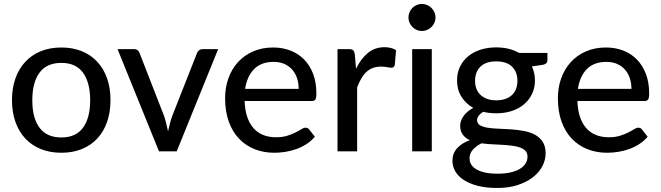

<svg xmlns="http://www.w3.org/2000/svg" viewBox="-20 -752 3282 954"><path d="M285 -516Q341 -516 386.2 -497.8Q431.5 -479.5 463.2 -445.2Q495 -411 512 -362.8Q529 -314.5 529 -254.5Q529 -194.5 512 -146Q495 -97.5 463.2 -63.5Q431.5 -29.5 386.2 -11.2Q341 7 285 7Q228.5 7 183.2 -11.2Q138 -29.5 106 -63.5Q74 -97.5 56.8 -146Q39.5 -194.5 39.5 -254.5Q39.5 -314.5 56.8 -362.8Q74 -411 106 -445.2Q138 -479.5 183.2 -497.8Q228.5 -516 285 -516ZM285 -69Q357 -69 392.5 -117.5Q428 -166 428 -254Q428 -342 392.5 -390.8Q357 -439.5 285 -439.5Q212 -439.5 176.2 -390.8Q140.5 -342 140.5 -254Q140.5 -166 176.2 -117.5Q212 -69 285 -69Z M1064 -508 858 0H770L564 -508H644.5Q656 -508 663.5 -502.5Q671 -497 673.5 -488.5L795 -176.5Q801.5 -157 806.2 -137.8Q811 -118.5 815 -99.5Q819 -118.5 824 -137.5Q829 -156.5 836 -176.5L959 -488.5Q962 -497 969.5 -502.5Q977 -508 987.5 -508Z M1464 -310.5Q1464 -339.5 1455.8 -364Q1447.5 -388.5 1431.5 -406.5Q1415.5 -424.5 1392.5 -434.5Q1369.5 -444.5 1339.5 -444.5Q1278 -444.5 1242.8 -409Q1207.5 -373.5 1198 -310.5ZM1544.5 -72.5Q1526.5 -51.5 1503 -36.2Q1479.5 -21 1453 -11.5Q1426.5 -2 1398.2 2.5Q1370 7 1342.5 7Q1290 7 1245.2 -10.8Q1200.5 -28.5 1167.8 -62.8Q1135 -97 1116.8 -147.8Q1098.5 -198.5 1098.5 -264.5Q1098.5 -317.5 1115 -363.2Q1131.5 -409 1162.2 -443Q1193 -477 1237.5 -496.5Q1282 -516 1337.5 -516Q1384 -516 1423.2 -500.8Q1462.5 -485.5 1491 -456.5Q1519.5 -427.5 1535.8 -385Q1552 -342.5 1552 -288Q1552 -265.5 1547 -257.8Q1542 -250 1528.5 -250H1195.5Q1197 -204.5 1208.5 -170.8Q1220 -137 1240.2 -114.5Q1260.5 -92 1288.5 -81Q1316.5 -70 1351 -70Q1383.5 -70 1407.2 -77.5Q1431 -85 1448.2 -93.8Q1465.5 -102.5 1477.2 -110Q1489 -117.5 1498 -117.5Q1510 -117.5 1516.5 -108.5Z M1749 -410.5Q1773.5 -460.5 1808 -489Q1842.5 -517.5 1891 -517.5Q1907.5 -517.5 1922.2 -513.8Q1937 -510 1948 -502.5L1941.5 -429Q1938 -415.5 1925 -415.5Q1918 -415.5 1904 -418.2Q1890 -421 1874 -421Q1850.5 -421 1832.5 -414.2Q1814.5 -407.5 1800.2 -394.2Q1786 -381 1775 -361.8Q1764 -342.5 1754.5 -318V0H1657V-508H1713Q1729 -508 1734.8 -502.2Q1740.5 -496.5 1743 -482Z M2125.5 -508V0H2028V-508ZM2144 -665Q2144 -651.5 2138.5 -639.2Q2133 -627 2123.8 -617.8Q2114.5 -608.5 2102 -603.2Q2089.5 -598 2076 -598Q2062.5 -598 2050.5 -603.2Q2038.5 -608.5 2029.2 -617.8Q2020 -627 2014.8 -639.2Q2009.5 -651.5 2009.5 -665Q2009.5 -679 2014.8 -691.2Q2020 -703.5 2029.2 -712.8Q2038.5 -722 2050.5 -727.2Q2062.5 -732.5 2076 -732.5Q2089.5 -732.5 2102 -727.2Q2114.5 -722 2123.8 -712.8Q2133 -703.5 2138.5 -691.2Q2144 -679 2144 -665Z M2445.5 -253.5Q2471.5 -253.5 2491.2 -260.5Q2511 -267.5 2524.2 -280.2Q2537.5 -293 2544.2 -311Q2551 -329 2551 -350.5Q2551 -394.5 2524.2 -420.8Q2497.5 -447 2445.5 -447Q2394 -447 2367.2 -420.8Q2340.5 -394.5 2340.5 -350.5Q2340.5 -329 2347.2 -311.2Q2354 -293.5 2367.2 -280.8Q2380.5 -268 2400.2 -260.8Q2420 -253.5 2445.5 -253.5ZM2601 26.5Q2601 8.5 2591 -2.2Q2581 -13 2563.8 -19.2Q2546.5 -25.5 2523.5 -28.2Q2500.5 -31 2475.2 -32.5Q2450 -34 2423.5 -35.2Q2397 -36.5 2372.5 -40Q2346.5 -27 2329.8 -8.5Q2313 10 2313 35Q2313 51 2321.2 65Q2329.5 79 2346.8 89.2Q2364 99.5 2390.2 105.2Q2416.5 111 2453 111Q2489 111 2516.5 104.8Q2544 98.5 2562.8 87.2Q2581.5 76 2591.2 60.5Q2601 45 2601 26.5ZM2700 -489V-452.5Q2700 -434.5 2677.5 -430L2623 -422Q2630 -406.5 2634 -389.2Q2638 -372 2638 -353Q2638 -315.5 2623.5 -285.2Q2609 -255 2583.5 -233.5Q2558 -212 2522.8 -200.5Q2487.5 -189 2445.5 -189Q2411 -189 2381 -196.5Q2366 -187.5 2358.2 -176.8Q2350.5 -166 2350.5 -155.5Q2350.5 -138 2365.2 -129.5Q2380 -121 2403.8 -117.2Q2427.5 -113.5 2458.2 -112.5Q2489 -111.5 2520.8 -109.2Q2552.5 -107 2583.2 -101.2Q2614 -95.5 2637.8 -82.8Q2661.5 -70 2676.2 -47.8Q2691 -25.5 2691 10Q2691 43 2674.8 74Q2658.5 105 2627.5 129Q2596.5 153 2552 167.5Q2507.5 182 2451 182Q2394.5 182 2352.8 171Q2311 160 2283.2 141.5Q2255.5 123 2241.8 98.5Q2228 74 2228 47.5Q2228 10.5 2251 -15.2Q2274 -41 2314.5 -55.5Q2292.5 -65.5 2279.5 -82.8Q2266.5 -100 2266.5 -128.5Q2266.5 -139.5 2270.5 -151.2Q2274.5 -163 2282.8 -174.8Q2291 -186.5 2303.2 -197Q2315.5 -207.5 2331.5 -216Q2294 -237 2272.5 -271.8Q2251 -306.5 2251 -353Q2251 -390.5 2265.5 -420.5Q2280 -450.5 2305.8 -472Q2331.5 -493.5 2367.2 -505Q2403 -516.5 2445.5 -516.5Q2511.5 -516.5 2559 -489Z M3117.5 -310.5Q3117.5 -339.5 3109.2 -364Q3101 -388.5 3085 -406.5Q3069 -424.5 3046 -434.5Q3023 -444.5 2993 -444.5Q2931.5 -444.5 2896.2 -409Q2861 -373.5 2851.5 -310.5ZM3198 -72.5Q3180 -51.5 3156.5 -36.2Q3133 -21 3106.5 -11.5Q3080 -2 3051.8 2.5Q3023.5 7 2996 7Q2943.5 7 2898.8 -10.8Q2854 -28.5 2821.2 -62.8Q2788.5 -97 2770.2 -147.8Q2752 -198.5 2752 -264.5Q2752 -317.5 2768.5 -363.2Q2785 -409 2815.8 -443Q2846.5 -477 2891 -496.5Q2935.5 -516 2991 -516Q3037.5 -516 3076.8 -500.8Q3116 -485.5 3144.5 -456.5Q3173 -427.5 3189.2 -385Q3205.5 -342.5 3205.5 -288Q3205.5 -265.5 3200.5 -257.8Q3195.5 -250 3182 -250H2849Q2850.5 -204.5 2862 -170.8Q2873.5 -137 2893.8 -114.5Q2914 -92 2942 -81Q2970 -70 3004.5 -70Q3037 -70 3060.8 -77.5Q3084.5 -85 3101.8 -93.8Q3119 -102.5 3130.8 -110Q3142.5 -117.5 3151.5 -117.5Q3163.5 -117.5 3170 -108.5Z"/></svg>

Font: TypoPRO Lato
Style: Regular
Weight: 500
Designer: Lukasz Dziedzic with Adam Twardoch and Botio Nikoltchev
Foundry: tyPoland Lukasz Dziedzic
Version: Version 2.010; 2014-09-01; http://www.latofonts.com/